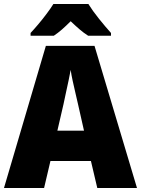

<svg xmlns="http://www.w3.org/2000/svg" viewBox="-20 -947 710 967"><path d="M470 0 438 -136H234L202 0H0L211 -716H456L670 0ZM373 -422Q368 -444 360.5 -476Q353 -508 346 -540Q339 -572 336 -595Q332 -573 325.5 -542Q319 -511 312 -479.5Q305 -448 300 -423L269 -289H403ZM425 -927Q446 -893 478.5 -852.5Q511 -812 539 -781V-767H424Q402 -781 381 -799Q360 -817 336 -840Q312 -816 292 -798.5Q272 -781 251 -767H134V-781Q151 -799 173 -825Q195 -851 215.5 -878.5Q236 -906 249 -927Z"/></svg>

Font: Noto Sans Khmer UI SemiCondensed Black
Style: Regular
Weight: 900
Width: 4
Designer: Danh Hong and the Monotype Design Team
Foundry: Monotype Imaging Inc.
Version: Version 2.002; ttfautohint (v1.8.4.7-5d5b)